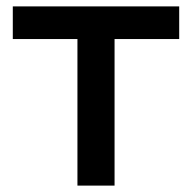

<svg xmlns="http://www.w3.org/2000/svg" viewBox="-20 -580 600 600"><path d="M338 0V-458H540V-560H20V-458H222V0Z"/></svg>

Font: Tektur Medium
Style: Regular
Weight: 500
Designer: Adam Jagosz
Foundry: Adam Jagosz
Version: Version 1.005;gftools[0.9.30]